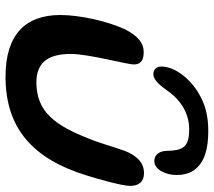

<svg xmlns="http://www.w3.org/2000/svg" viewBox="-59 -665 756 678"><g transform="rotate(90 319.0 -326.0)"><path d="M242 -489.5C260.5 -489.5 279.5 -509.5 298 -536C327.5 -580 374.5 -616 436 -616C501 -616 511.5 -594.5 513 -532.5C514 -516.5 522.5 -493 549 -493C579 -493 598 -533.5 598 -571.5C598 -594 593 -615.5 581.5 -632.5C553.5 -671.5 504 -683.5 442.5 -683.5C392 -683.5 348.5 -673.5 309.5 -649.5C261 -621.5 215 -567 215 -518C215 -499 226.5 -489.5 242 -489.5ZM251 32.5C434.5 32.5 541 -66 598.5 -250.5C612 -292.5 636.5 -380 636.5 -407.5C636.5 -439.5 620.5 -456.5 591.5 -456.5C554 -456.5 529.5 -431 512.5 -388C497 -344.5 485.5 -300 469 -260.5C423.5 -145 376 -76.5 271 -76.5C199 -76.5 170.5 -120.5 170.5 -197.5C170.5 -262.5 207.5 -394.5 207.5 -421C207.5 -439 199.5 -455.5 164.5 -455.5C132.5 -455.5 107.5 -436 84 -390.5C54.5 -327.5 33 -229 33 -161C33 -37 103 32.5 251 32.5Z"/></g></svg>

Font: Gluten
Style: Italic
Weight: 400
Italic angle: -13°
Designer: Tyler Finck
Foundry: Etcetera Type Company
Version: Version 0.920